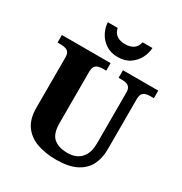

<svg xmlns="http://www.w3.org/2000/svg" viewBox="-213 -1090 1185 1253"><g transform="rotate(30 379.5 -463.0)"><path d="M390 10Q307 10 244 -13Q181 -36 145.5 -86.5Q110 -137 110 -218V-598Q110 -624 101 -636Q92 -648 76.5 -652.5Q61 -657 43 -657H17V-714H384V-657H358Q340 -657 324.5 -652.5Q309 -648 300 -635Q291 -622 291 -594V-210Q291 -127 329 -96Q367 -65 433 -65Q472 -65 502.5 -80.5Q533 -96 551 -129.5Q569 -163 569 -217V-598Q569 -624 560 -636Q551 -648 536.5 -652.5Q522 -657 503 -657H477V-714H743V-657H717Q698 -657 682.5 -652.5Q667 -648 658 -635Q649 -622 649 -594V-215Q649 -148 622.5 -97.5Q596 -47 539 -18.5Q482 10 390 10ZM403 -771Q349 -771 311.5 -797Q274 -823 255 -861Q236 -899 235 -936H309Q317 -900 341.5 -884Q366 -868 403 -868Q440 -868 464.5 -884Q489 -900 497 -936H571Q570 -899 551 -861Q532 -823 495 -797Q458 -771 403 -771Z"/></g></svg>

Font: Noto Serif Ethiopic ExtraBold
Style: Regular
Weight: 800
Version: Version 2.102